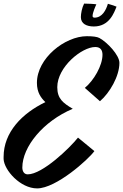

<svg xmlns="http://www.w3.org/2000/svg" viewBox="-60 -963 683 1066"><path d="M495 -401C549 -447 603 -540 603 -614C603 -657 536 -728 492 -752C479 -759 455 -762 422 -762C301 -762 145 -640 145 -503C145 -449 168 -419 192 -396C63 -334 -40 -229 -40 -92V-80C-37 -18 53 83 146 83C252 83 431 -78 464 -124C439 -144 412 -168 373 -199C329 -143 176 5 94 5C73 5 64 -13 64 -33C64 -148 180 -290 344 -359C290 -391 258 -415 258 -479C258 -591 394 -702 469 -702C499 -702 509 -683 509 -659C509 -599 461 -516 411 -475ZM587 -926C577 -930 565 -935 539 -942C529 -907 507 -865 465 -865C457 -865 454 -869 454 -874C454 -893 470 -928 475 -939C466 -941 427 -943 407 -943C395 -920 389 -887 389 -868C389 -831 421 -816 461 -816C548 -816 574 -894 587 -926Z"/></svg>

Font: Yesteryear
Style: Regular
Weight: 400
Designer: Astigmatic (AOETI)
Foundry: Astigmatic (AOETI)
Version: Version 1.000